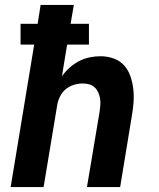

<svg xmlns="http://www.w3.org/2000/svg" viewBox="-20 -755 640 775"><path d="M23 0 118 -575H63V-659H132L144 -735H278L265 -659H339V-575H251L230 -447Q243 -466 261 -482Q279 -498 299.5 -508.5Q320 -519 342 -523.5Q364 -528 386 -528Q413 -528 438.5 -519Q464 -510 481 -491Q498 -472 506.5 -447Q515 -422 518 -395.5Q521 -369 519 -341.5Q517 -314 512 -286L465 0H331Q344 -76 356.5 -152Q369 -228 382 -304Q384 -317 385 -330.5Q386 -344 384 -357Q382 -370 376.5 -382Q371 -394 362 -402.5Q353 -411 340.5 -414.5Q328 -418 314 -418Q296 -418 278 -412.5Q260 -407 245.5 -395Q231 -383 222.5 -366Q214 -349 211 -331L156 0Z"/></svg>

Font: Iosevka SS04 XBd Ex
Style: Italic
Weight: 800
Width: 7
Italic angle: -9°
Monospace: yes
Designer: Belleve Invis
Foundry: Belleve Invis
Version: Version 19.0.0; ttfautohint (v1.8.4)